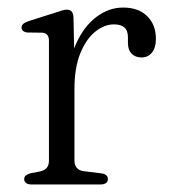

<svg xmlns="http://www.w3.org/2000/svg" viewBox="-20 -488 448 508"><path d="M159.5 -255.5Q159.5 -323 180.5 -370.5Q201.5 -418 234.8 -443Q268 -468 305.5 -468Q346.5 -468 369.5 -445.2Q392.5 -422.5 392.5 -385Q392.5 -361.5 382 -348.8Q371.5 -336 354.5 -336Q338 -336 328.2 -346Q318.5 -356 318.5 -374V-389Q318.5 -407 309.2 -415.2Q300 -423.5 281.5 -423.5Q256 -423.5 232 -404.2Q208 -385 192.5 -347Q177 -309 177 -253ZM174.5 -441 177 -318V-63Q177 -51 183.2 -43.8Q189.5 -36.5 202 -35L247 -29.5Q256 -28.5 260.8 -24.5Q265.5 -20.5 265.5 -14Q265.5 -7.5 260.5 -3.8Q255.5 0 246.5 0H62.5Q54 0 49 -3.8Q44 -7.5 44 -14Q44 -20 48.2 -23.5Q52.5 -27 60.5 -29.5L86.5 -34.5Q97.5 -37 103.5 -43.8Q109.5 -50.5 109.5 -63V-379.5Q109.5 -390.5 105.2 -395.5Q101 -400.5 92.5 -401.5L52 -402Q44.5 -403 40.8 -406.5Q37 -410 37 -415Q37 -420.5 41.2 -424.5Q45.5 -428.5 54 -431.5L124.5 -454Q136 -458 144 -460.2Q152 -462.5 156.5 -462.5Q165 -462.5 169.5 -457.5Q174 -452.5 174.5 -441Z"/></svg>

Font: Fraunces 48pt Soft Wonky Light
Style: Regular
Weight: 300
Version: Version 1.000;[b76b70a41]